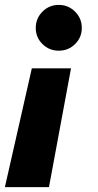

<svg xmlns="http://www.w3.org/2000/svg" viewBox="-28 -564 402 784"><path d="M-8 200 102 -285H262L172 200ZM145.5 -384Q118 -411 118 -450Q118 -489 145.5 -516.5Q173 -544 212 -544Q251 -544 278.5 -516.5Q306 -489 306 -450Q306 -411 278.5 -384Q251 -357 212 -357Q173 -357 145.5 -384Z"/></svg>

Font: Nacelle Heavy
Style: Italic
Weight: 800
Italic angle: -12°
Designer: Sora Sagano
Foundry: Sora Sagano
Version: Version 1.000;FEAKit 1.0